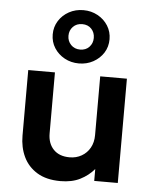

<svg xmlns="http://www.w3.org/2000/svg" viewBox="-56 -855 729 917"><g transform="rotate(5 308.0 -396.5)"><path d="M268 15Q200.5 15 156.2 -12Q112 -39 90.5 -84.2Q69 -129.5 69 -185.5V-500H197V-207.5Q197 -159.5 224.5 -130.8Q252 -102 302 -102Q334 -102 359.5 -116.8Q385 -131.5 399.5 -157.5Q414 -183.5 414 -218V-500H542V0H429V-57Q401.5 -24.5 362.2 -4.8Q323 15 268 15ZM307 -552.5Q269 -552.5 238 -569.5Q207 -586.5 188.8 -615.2Q170.5 -644 170.5 -680Q170.5 -716 188.8 -745Q207 -774 238 -791Q269 -808 307 -808Q344.5 -808 375.5 -791Q406.5 -774 424.8 -745Q443 -716 443 -680Q443 -644 424.8 -615.2Q406.5 -586.5 375.5 -569.5Q344.5 -552.5 307 -552.5ZM307 -619Q334.5 -619 351 -636.8Q367.5 -654.5 367.5 -680Q367.5 -706 351 -723.5Q334.5 -741 307 -741Q280 -741 263 -723.5Q246 -706 246 -680Q246 -654.5 263 -636.8Q280 -619 307 -619Z"/></g></svg>

Font: Geologica Cursive Medium
Style: Regular
Weight: 500
Designer: Sindre Bremnes, Frode Helland
Foundry: Monokrom Skriftforlag AS
Version: Version 1.010;gftools[0.9.28]